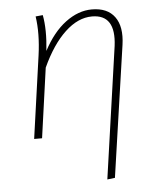

<svg xmlns="http://www.w3.org/2000/svg" viewBox="-52 -577 689 822"><g transform="rotate(-5 292.0 -165.5)"><path d="M376 200 457 -367Q474 -501 371 -501Q311 -501 255 -448.5Q199 -396 155 -300L113 0H79L129 -355Q142 -448 131 -522L162 -525Q174 -462 164 -371Q205 -449 260 -490Q315 -531 373 -531Q440 -531 471 -488.5Q502 -446 491 -369L409 196Z"/></g></svg>

Font: Fira Sans UltraLight
Style: Italic
Weight: 200
Italic angle: -8°
Designer: Carrois Corporate & Edenspiekermann AG
Foundry: Carrois Corporate GbR & Edenspiekermann AG
Version: Version 4.203;PS 004.203;hotconv 1.0.88;makeotf.lib2.5.64775